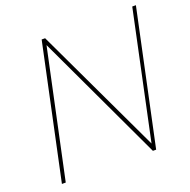

<svg xmlns="http://www.w3.org/2000/svg" viewBox="-125 -821 932 942"><g transform="rotate(-20 341.0 -350.0)"><path d="M682 -700H663L522 -36L208 -700H190L41 0H61L203 -666L516 0H533Z"/></g></svg>

Font: Advent Pro Thin
Style: Italic
Weight: 250
Italic angle: -12°
Version: Version 3.000